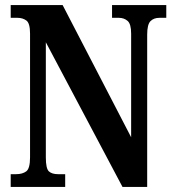

<svg xmlns="http://www.w3.org/2000/svg" viewBox="-20 -734 685 754"><path d="M22 0V-50H43Q68 -50 83 -61Q98 -72 98 -116V-602Q98 -643 83.5 -653.5Q69 -664 49 -664H22V-714H226L495 -195V-602Q495 -640 481 -652Q467 -664 447 -664H420V-714H633V-664H606Q584 -664 571 -651Q558 -638 558 -598V0H461L160 -568V-116Q160 -72 172 -61Q184 -50 208 -50H236V0Z"/></svg>

Font: Noto Serif Ethiopic ExtraCondensed
Style: Bold
Weight: 700
Width: 2
Designer: Monotype Design Team
Foundry: Monotype Imaging Inc.
Version: Version 2.102; ttfautohint (v1.8.4.7-5d5b)